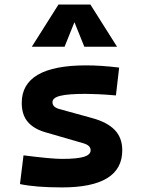

<svg xmlns="http://www.w3.org/2000/svg" viewBox="-20 -815 626 845"><path d="M252.9 9.8Q136.7 9.8 67.9 -4.9L83.5 -131.3Q145 -123.5 187 -119.6Q229 -115.7 252.9 -115.7Q319.3 -115.7 349.1 -124.8Q378.9 -133.8 378.9 -153.8Q378.9 -174.8 348.1 -184.1L179.7 -232.9Q127.9 -248 101.8 -279.1Q75.7 -310.1 75.7 -362.3Q75.7 -527.3 359.4 -527.3Q392.6 -527.3 428.5 -524.9Q464.4 -522.5 504.4 -517.6L490.2 -395Q445.8 -398.9 412.6 -400.4Q379.4 -401.9 356.4 -401.9Q279.8 -401.9 245.4 -393.3Q210.9 -384.8 210.9 -365.2Q210.9 -343.8 240.2 -335.4L385.3 -295.4Q452.1 -277.3 485.1 -242.9Q518.1 -208.5 518.1 -153.3Q518.1 9.8 252.9 9.8ZM120.1 -609.4 237.3 -794.9H377.9L495.1 -609.4H351.1L307.6 -717.3L264.2 -609.4Z"/></svg>

Font: Cascadia Code NF
Style: Bold
Weight: 700
Monospace: yes
Designer: Aaron Bell
Foundry: Saja Typeworks
Version: Version 2404.023; ttfautohint (v1.8.4)